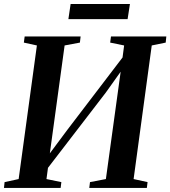

<svg xmlns="http://www.w3.org/2000/svg" viewBox="-26 -922 836 942"><path d="M-6.5 0 -3.5 -28.5 65.5 -43.5 155 -699 91 -713 95 -743H369.5L366 -713L291 -699L212 -122L189 -130L304 -284.5L606.5 -681L569.5 -596.5L583 -699L514.5 -713L518.5 -743H790L787 -713L718.5 -699L629.5 -43.5L698 -28.5L694.5 0H412L415.5 -28.5L493.5 -43.5L571 -606.5L595.5 -611.5L492.5 -467L175.5 -54.5L215 -140.5L202 -43.5L275 -28.5L271.5 0ZM320.5 -902.5H611.5L600 -828H309.5Z"/></svg>

Font: Merriweather 96pt SemiBold
Style: Italic
Weight: 600
Italic angle: -7.8°
Version: Version 2.101